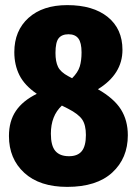

<svg xmlns="http://www.w3.org/2000/svg" viewBox="-20 -713 535 751"><path d="M480 -184Q480 -94 419 -38Q358 18 243 18Q135 18 75 -37Q15 -92 15 -181Q15 -239 42 -279Q69 -319 124 -346Q76 -379 56 -419Q36 -459 36 -509Q36 -593 91.5 -643Q147 -693 243 -693Q344 -693 401.5 -646.5Q459 -600 459 -518Q459 -423 363 -364Q426 -328 453 -285Q480 -242 480 -184ZM197 -506Q197 -472 207 -451.5Q217 -431 247 -415L262 -407Q285 -430 292 -453Q299 -476 299 -508Q299 -546 286.5 -562.5Q274 -579 248 -579Q222 -579 209.5 -563.5Q197 -548 197 -506ZM316 -185Q316 -224 301.5 -245.5Q287 -267 246 -288L222 -300Q179 -260 179 -190Q179 -143 196.5 -122.5Q214 -102 250 -102Q284 -102 300 -122Q316 -142 316 -185Z"/></svg>

Font: Fira Sans Extra Condensed ExtraBold
Style: Regular
Weight: 800
Width: 1
Designer: Carrois Corporate & Edenspiekermann AG
Foundry: Carrois Corporate GbR & Edenspiekermann AG
Version: Version 4.203